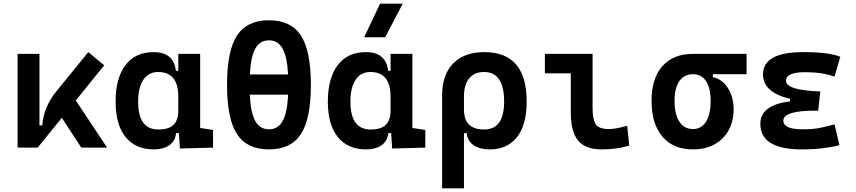

<svg xmlns="http://www.w3.org/2000/svg" viewBox="-20 -815 4728 1060"><path d="M77.1 0V-517.6H197.8V-122.6H213.4Q221.2 -225.6 291 -310.5L467.3 -527.3L555.2 -454.6L398.4 -260.3L571.3 0H428.7L321.3 -164.6L188 0Z M829.1 9.8Q728.5 9.8 673.3 -58.3Q618.2 -126.5 618.2 -253.9Q618.2 -384.3 672.9 -455.8Q727.5 -527.3 827.6 -527.3Q939.5 -527.3 951.2 -423.8H964.4V-517.6H1085V-108.4L1156.2 -97.7V0L973.1 4.9L967.8 -80.1H952.1Q947.3 -35.6 914.3 -12.9Q881.3 9.8 829.1 9.8ZM742.7 -253.9Q742.7 -100.1 854 -100.1Q912.6 -100.1 938.5 -126.2Q964.4 -152.3 964.4 -205.1V-281.2Q964.4 -417.5 853 -417.5Q800.3 -417.5 771.5 -374.8Q742.7 -332 742.7 -253.9Z M1464.8 9.8Q1343.3 9.8 1288.3 -74.7Q1233.4 -159.2 1233.4 -346.7Q1233.4 -534.2 1288.3 -618.7Q1343.3 -703.1 1464.8 -703.1Q1586.4 -703.1 1641.4 -618.7Q1696.3 -534.2 1696.3 -346.7Q1696.3 -159.2 1641.4 -74.7Q1586.4 9.8 1464.8 9.8ZM1464.8 -592.3Q1415.5 -592.3 1389.9 -547.4Q1364.3 -502.4 1359.4 -403.8H1570.3Q1565.4 -502.4 1539.8 -547.4Q1514.2 -592.3 1464.8 -592.3ZM1464.8 -101.1Q1514.6 -101.1 1540.3 -146.7Q1565.9 -192.4 1570.8 -292.5H1358.9Q1363.8 -192.4 1389.4 -146.7Q1415 -101.1 1464.8 -101.1Z M2001 9.8Q1900.4 9.8 1845.2 -58.3Q1790 -126.5 1790 -253.9Q1790 -384.3 1844.7 -455.8Q1899.4 -527.3 1999.5 -527.3Q2111.3 -527.3 2123 -423.8H2136.2V-517.6H2256.8V-108.4L2328.1 -97.7V0L2145 4.9L2139.6 -80.1H2124Q2119.1 -35.6 2086.2 -12.9Q2053.2 9.8 2001 9.8ZM1914.6 -253.9Q1914.6 -100.1 2025.9 -100.1Q2084.5 -100.1 2110.4 -126.2Q2136.2 -152.3 2136.2 -205.1V-281.2Q2136.2 -417.5 2024.9 -417.5Q1972.2 -417.5 1943.4 -374.8Q1914.6 -332 1914.6 -253.9ZM1990.7 -609.4 2078.1 -794.9H2203.6L2106.4 -609.4Z M2420.9 224.6V-288.1Q2420.9 -402.3 2481.9 -464.8Q2543 -527.3 2654.3 -527.3Q2887.7 -527.3 2887.7 -253.9Q2887.7 -126.5 2834.5 -58.3Q2781.2 9.8 2684.1 9.8Q2629.4 9.8 2595.5 -12.9Q2561.5 -35.6 2556.2 -80.1H2541.5V224.6ZM2651.9 -417.5Q2599.1 -417.5 2570.3 -382.3Q2541.5 -347.2 2541.5 -283.7V-210Q2541.5 -100.1 2652.8 -100.1Q2763.2 -100.1 2763.2 -253.9Q2763.2 -417.5 2651.9 -417.5Z M3302.7 9.8Q3211.9 9.8 3171.6 -39.1Q3131.3 -87.9 3131.3 -195.3V-410.2H2988.3V-517.6H3251.5V-219.7Q3251.5 -158.2 3268.1 -130.4Q3284.7 -102.5 3341.8 -102.5Q3381.8 -102.5 3442.4 -121.1L3454.1 -10.7Q3415 0 3379.4 4.9Q3343.8 9.8 3302.7 9.8Z M3806.2 9.8Q3697.3 9.8 3637.2 -60.5Q3577.1 -130.9 3577.1 -258.8Q3577.1 -382.3 3637.2 -450Q3697.3 -517.6 3806.2 -517.6H4101.6V-405.3H3915.5V-388.7Q3948.2 -383.3 3974.4 -358.4Q4000.5 -333.5 4015.4 -295.7Q4030.3 -257.8 4030.3 -212.4Q4030.3 -145.5 4002.4 -95.5Q3974.6 -45.4 3924.3 -17.8Q3874 9.8 3806.2 9.8ZM3806.2 -102.5Q3852.5 -102.5 3877.9 -143.3Q3903.3 -184.1 3903.3 -258.8Q3903.3 -329.1 3877.9 -367.2Q3852.5 -405.3 3806.2 -405.3Q3757.3 -405.3 3730.7 -367.2Q3704.1 -329.1 3704.1 -258.8Q3704.1 -184.1 3730.7 -143.3Q3757.3 -102.5 3806.2 -102.5Z M4407.2 9.8Q4177.7 9.8 4177.7 -131.8Q4177.7 -235.4 4341.8 -255.4V-269.5Q4192.4 -304.7 4192.4 -403.8Q4192.4 -527.3 4415 -527.3Q4557.1 -527.3 4619.1 -501.5L4587.4 -392.1Q4518.1 -416.5 4425.8 -416.5Q4319.3 -416.5 4319.3 -369.6Q4319.3 -316.4 4508.8 -310.1L4497.1 -204.1H4481.4Q4304.7 -204.1 4304.7 -148.9Q4304.7 -101.1 4411.1 -101.1Q4473.1 -101.1 4514.2 -110.4Q4555.2 -119.6 4587.4 -127.9L4614.3 -13.7Q4574.2 -2.9 4522 3.4Q4469.7 9.8 4407.2 9.8Z"/></svg>

Font: Caskaydia Cove SemiBold
Style: Regular
Weight: 600
Monospace: yes
Designer: Aaron Bell
Foundry: Saja Typeworks
Version: Version 4.300; ttfautohint (v1.8.3)